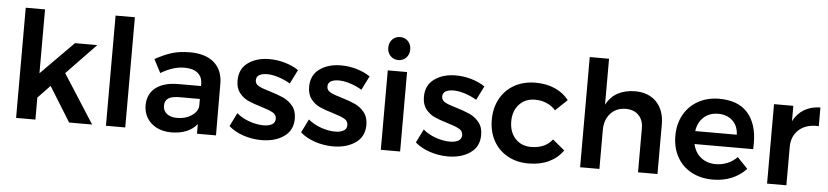

<svg xmlns="http://www.w3.org/2000/svg" viewBox="-45 -1023 5555 1288"><g transform="rotate(5 2732.5 -379.5)"><path d="M443 0 298 -234 216 -148V0H86V-742H216V-312L436 -534H586L388 -328L598 0Z M691 -742H821V0H691Z M1304 0V-65Q1276 -30 1232 -12Q1188 6 1131 6Q1075 6 1032.5 -15.5Q990 -37 967 -75Q944 -113 944 -160Q944 -235 997 -277.5Q1050 -320 1147 -321H1303V-335Q1303 -382 1272 -408Q1241 -434 1182 -434Q1106 -434 1023 -384L976 -474Q1039 -509 1090.5 -524.5Q1142 -540 1211 -540Q1315 -540 1372.5 -490Q1430 -440 1431 -350L1432 0ZM1303 -186V-234H1168Q1116 -234 1091.5 -218.5Q1067 -203 1067 -168Q1067 -134 1092.5 -114Q1118 -94 1162 -94Q1218 -94 1258 -120.5Q1298 -147 1303 -186Z M1738 -439Q1705 -439 1685.5 -427.5Q1666 -416 1666 -392Q1666 -367 1690.5 -353.5Q1715 -340 1768 -325Q1824 -308 1860 -291.5Q1896 -275 1922.5 -242.5Q1949 -210 1949 -157Q1949 -79 1889 -37Q1829 5 1738 5Q1676 5 1617 -14.5Q1558 -34 1517 -70L1562 -161Q1598 -130 1648 -112.5Q1698 -95 1743 -95Q1779 -95 1800.5 -107.5Q1822 -120 1822 -145Q1822 -173 1797 -187Q1772 -201 1716 -218Q1662 -234 1628 -249.5Q1594 -265 1569 -296.5Q1544 -328 1544 -379Q1544 -458 1601.5 -499.5Q1659 -541 1746 -541Q1799 -541 1850.5 -526Q1902 -511 1942 -484L1895 -390Q1856 -413 1814.5 -426Q1773 -439 1738 -439Z M2220 -439Q2187 -439 2167.5 -427.5Q2148 -416 2148 -392Q2148 -367 2172.5 -353.5Q2197 -340 2250 -325Q2306 -308 2342 -291.5Q2378 -275 2404.5 -242.5Q2431 -210 2431 -157Q2431 -79 2371 -37Q2311 5 2220 5Q2158 5 2099 -14.5Q2040 -34 1999 -70L2044 -161Q2080 -130 2130 -112.5Q2180 -95 2225 -95Q2261 -95 2282.5 -107.5Q2304 -120 2304 -145Q2304 -173 2279 -187Q2254 -201 2198 -218Q2144 -234 2110 -249.5Q2076 -265 2051 -296.5Q2026 -328 2026 -379Q2026 -458 2083.5 -499.5Q2141 -541 2228 -541Q2281 -541 2332.5 -526Q2384 -511 2424 -484L2377 -390Q2338 -413 2296.5 -426Q2255 -439 2220 -439Z M2542 -535H2672V0H2542ZM2680 -687Q2680 -654 2659 -632Q2638 -610 2606 -610Q2574 -610 2553 -632Q2532 -654 2532 -687Q2532 -721 2553 -743Q2574 -765 2606 -765Q2638 -765 2659 -743Q2680 -721 2680 -687Z M2993 -439Q2960 -439 2940.5 -427.5Q2921 -416 2921 -392Q2921 -367 2945.5 -353.5Q2970 -340 3023 -325Q3079 -308 3115 -291.5Q3151 -275 3177.5 -242.5Q3204 -210 3204 -157Q3204 -79 3144 -37Q3084 5 2993 5Q2931 5 2872 -14.5Q2813 -34 2772 -70L2817 -161Q2853 -130 2903 -112.5Q2953 -95 2998 -95Q3034 -95 3055.5 -107.5Q3077 -120 3077 -145Q3077 -173 3052 -187Q3027 -201 2971 -218Q2917 -234 2883 -249.5Q2849 -265 2824 -296.5Q2799 -328 2799 -379Q2799 -458 2856.5 -499.5Q2914 -541 3001 -541Q3054 -541 3105.5 -526Q3157 -511 3197 -484L3150 -390Q3111 -413 3069.5 -426Q3028 -439 2993 -439Z M3543 -425Q3478 -425 3437.5 -381Q3397 -337 3397 -267Q3397 -195 3437.5 -151Q3478 -107 3543 -107Q3639 -107 3687 -170L3768 -103Q3732 -51 3673 -23Q3614 5 3536 5Q3457 5 3395.5 -29Q3334 -63 3300 -124.5Q3266 -186 3266 -266Q3266 -347 3300.5 -409Q3335 -471 3396.5 -505Q3458 -539 3538 -539Q3611 -539 3668.5 -513.5Q3726 -488 3762 -441L3683 -366Q3629 -425 3543 -425Z M4405 -334V0H4274V-296Q4274 -352 4242 -384.5Q4210 -417 4155 -417Q4090 -416 4052 -373Q4014 -330 4014 -263V0H3884V-742H4014V-433Q4069 -538 4207 -540Q4299 -540 4352 -484.5Q4405 -429 4405 -334Z M5031 -261Q5031 -235 5030 -222H4635Q4648 -165 4688.5 -132.5Q4729 -100 4788 -100Q4829 -100 4866.5 -115.5Q4904 -131 4932 -160L5002 -87Q4962 -43 4904.5 -19Q4847 5 4777 5Q4695 5 4632.5 -29Q4570 -63 4536 -124.5Q4502 -186 4502 -266Q4502 -346 4536.5 -408Q4571 -470 4633 -504.5Q4695 -539 4774 -539Q4902 -539 4966.5 -466Q5031 -393 5031 -261ZM4912 -309Q4910 -368 4873 -403Q4836 -438 4775 -438Q4718 -438 4679.5 -403.5Q4641 -369 4632 -309Z M5455 -540V-414Q5372 -419 5322.5 -375.5Q5273 -332 5273 -258V0H5143V-535H5273V-432Q5300 -484 5346.5 -511.5Q5393 -539 5455 -540Z"/></g></svg>

Font: Montserrat Medium
Style: Regular
Weight: 500
Designer: Julieta Ulanovsky
Foundry: Julieta Ulanovsky
Version: Version 6.001